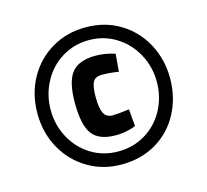

<svg xmlns="http://www.w3.org/2000/svg" viewBox="-86 -811 815 755"><g transform="rotate(-15 322.0 -434.0)"><path d="M52 -434Q52 -513 87 -576.5Q122 -640 183.5 -676.5Q245 -713 322 -713Q401 -713 462.5 -675.5Q524 -638 558 -574Q592 -510 592 -434Q592 -356 558 -292Q524 -228 462.5 -191.5Q401 -155 321 -155Q245 -155 183.5 -192Q122 -229 87 -292.5Q52 -356 52 -434ZM538 -434Q538 -495 509.5 -547.5Q481 -600 431.5 -630.5Q382 -661 322 -661Q261 -661 211.5 -630.5Q162 -600 134 -547.5Q106 -495 106 -434Q106 -373 134 -321Q162 -269 211 -238.5Q260 -208 321 -208Q383 -208 432.5 -238Q482 -268 510 -320Q538 -372 538 -434ZM205 -437Q205 -523 234 -559Q263 -595 331 -595Q371 -595 410 -582L404 -510Q372 -516 336 -516Q309 -516 299.5 -498.5Q290 -481 290 -437Q290 -392 300.5 -371.5Q311 -351 336 -351Q356 -351 404 -357L410 -288Q398 -282 375.5 -277Q353 -272 328 -272Q261 -272 233 -308.5Q205 -345 205 -437Z"/></g></svg>

Font: Cairo SemiBold
Style: Regular
Weight: 600
Designer: Mohamed Gaber, Accademia di Belle Arti di Urbino and others
Foundry: Kief Type Foundry, Accademia di Belle Arti di Urbino and others
Version: Version 3.011